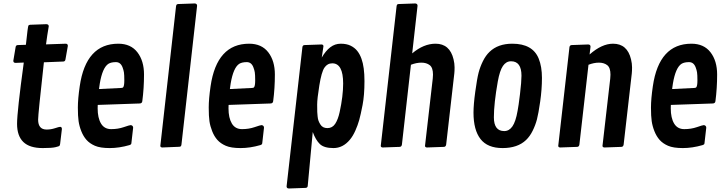

<svg xmlns="http://www.w3.org/2000/svg" viewBox="-20 -846 4186 1104"><path d="M128.9 -588.4Q140.1 -695.8 143.6 -699.5Q147 -703.1 153.8 -703.6L247.1 -707Q260.3 -706.1 260.3 -694.8Q251 -640.6 244.6 -590.8L358.4 -594.7Q370.1 -594.2 370.1 -582L356.4 -504.4Q354.5 -492.7 344.2 -492.2L232.4 -487.8Q199.2 -189 199.2 -158.2Q199.2 -101.1 248 -101.1Q272.9 -101.1 296.4 -108.9Q319.8 -116.7 325.7 -116.7Q335.9 -116.7 335.9 -104L325.7 -18.6Q324.7 -11.2 322 -7.8Q319.3 -4.4 298.1 0.5Q276.9 5.4 225.6 5.4Q150.4 5.4 114.3 -29.5Q78.1 -64.5 78.1 -133.8Q78.1 -203.1 116.7 -486.3L68.8 -484.4Q56.6 -484.9 56.6 -496.6L69.8 -575.2Q71.3 -586.4 82.5 -586.9Z M438.5 -350.6Q474.1 -594.7 660.2 -594.7Q731.9 -594.7 770 -545.4Q808.1 -496.1 808.1 -417.5Q808.1 -338.9 798.3 -264.6Q796.9 -251.5 783.2 -251L542 -242.7Q541.5 -235.4 541.5 -223.1Q541.5 -168 560.8 -135.7Q580.1 -103.5 619.1 -103.5Q658.2 -103.5 691.7 -115Q725.1 -126.5 731 -126.5Q736.8 -126.5 741.2 -122.6Q745.6 -118.7 745.6 -111.8L735.8 -25.9Q735.4 -18.6 733.2 -16.4Q731 -14.2 724.6 -11.7Q665.5 5.4 610.8 5.4Q556.2 5.4 525.9 -7.8Q495.6 -21 477.3 -41.7Q459 -62.5 447.5 -91.6Q436 -120.6 431.9 -149.2Q427.7 -177.7 427.7 -227.5Q427.7 -277.3 438.5 -350.6ZM553.7 -365.2 549.3 -334 676.8 -340.3Q685.1 -340.8 687.5 -343.3Q694.8 -350.6 694.8 -383.5Q694.8 -416.5 692.6 -429.9Q690.4 -443.4 685.1 -457.5Q673.8 -488.8 646.7 -488.8Q619.6 -488.8 604 -479.5Q569.3 -458 553.7 -365.2Z M1113.3 -813 1023.4 -15.1Q1022.5 -8.3 1020 -5.4Q1017.6 -2.4 1010.7 -2L912.6 2Q901.9 1 901.9 -7.3L992.2 -809.6Q993.2 -816.4 995.6 -819.3Q998 -822.3 1004.9 -822.8L1100.6 -826.2Q1113.3 -824.7 1113.3 -813Z M1190.9 -350.6Q1226.6 -594.7 1412.6 -594.7Q1484.4 -594.7 1522.5 -545.4Q1560.5 -496.1 1560.5 -417.5Q1560.5 -338.9 1550.8 -264.6Q1549.3 -251.5 1535.6 -251L1294.4 -242.7Q1293.9 -235.4 1293.9 -223.1Q1293.9 -168 1313.2 -135.7Q1332.5 -103.5 1371.6 -103.5Q1410.6 -103.5 1444.1 -115Q1477.5 -126.5 1483.4 -126.5Q1489.3 -126.5 1493.7 -122.6Q1498 -118.7 1498 -111.8L1488.3 -25.9Q1487.8 -18.6 1485.6 -16.4Q1483.4 -14.2 1477.1 -11.7Q1418 5.4 1363.3 5.4Q1308.6 5.4 1278.3 -7.8Q1248 -21 1229.7 -41.7Q1211.4 -62.5 1200 -91.6Q1188.5 -120.6 1184.3 -149.2Q1180.2 -177.7 1180.2 -227.5Q1180.2 -277.3 1190.9 -350.6ZM1306.2 -365.2 1301.8 -334 1429.2 -340.3Q1437.5 -340.8 1439.9 -343.3Q1447.3 -350.6 1447.3 -383.5Q1447.3 -416.5 1445.1 -429.9Q1442.9 -443.4 1437.5 -457.5Q1426.3 -488.8 1399.2 -488.8Q1372.1 -488.8 1356.4 -479.5Q1321.8 -458 1306.2 -365.2Z M1627.9 225.6 1718.8 -574.7Q1720.2 -586.4 1731 -586.9L1829.1 -590.3Q1839.8 -589.4 1839.8 -580.1L1830.1 -515.1Q1852.5 -553.7 1879.2 -574.2Q1905.8 -594.7 1939.2 -594.7Q1972.7 -594.7 1996.1 -583.3Q2019.5 -571.8 2034.4 -553Q2049.3 -534.2 2058.6 -507.8Q2075.7 -460.9 2075.7 -379.6Q2075.7 -298.3 2064.7 -241.7Q2053.7 -185.1 2045.4 -155.5Q2037.1 -126 2023.2 -94.7Q2009.3 -63.5 1991.7 -42.5Q1951.7 5.4 1897.5 5.4Q1843.3 5.4 1819.3 -17.6Q1795.4 -40.5 1778.3 -86.9L1749.5 222.2Q1749 233.9 1736.8 234.4L1641.1 237.8Q1627.9 237.3 1627.9 225.6ZM1953.1 -365.7Q1953.1 -481.9 1890.6 -481.9Q1862.3 -481.9 1845.5 -457Q1828.6 -432.1 1816.2 -355Q1803.7 -277.8 1803.7 -244.4Q1803.7 -210.9 1804.2 -201.9Q1804.7 -192.9 1806.2 -177.2Q1807.6 -161.6 1811.5 -151.4Q1815.4 -141.1 1821.8 -130.9Q1834.5 -109.4 1862.8 -109.4Q1891.1 -109.4 1907.5 -134.3Q1923.8 -159.2 1933.1 -202.1Q1953.1 -293.9 1953.1 -365.7Z M2380.9 -813 2350.1 -539.1Q2416 -594.7 2484.4 -594.7Q2566.4 -594.7 2587.9 -504.9Q2593.8 -480.5 2593.8 -458.7Q2593.8 -437 2592.3 -423.8L2545.4 -14.6Q2543.5 -2.4 2533.2 -1.5L2434.6 2Q2423.8 1 2423.8 -7.3L2468.3 -394Q2469.7 -406.7 2469.7 -417Q2469.7 -457 2450.9 -471.4Q2432.1 -485.8 2403.1 -485.8Q2374 -485.8 2342.8 -473.6L2291 -14.6Q2289.1 -2.4 2278.8 -1.5L2180.2 2Q2169.4 1 2169.4 -7.3L2260.3 -809.6Q2261.2 -816.4 2263.4 -819.3Q2265.6 -822.3 2272.5 -822.8L2368.2 -826.2Q2380.9 -824.7 2380.9 -813Z M2702.6 -198.2Q2702.6 -244.6 2712.9 -319.3Q2723.1 -394 2731.9 -428Q2740.7 -461.9 2756.8 -494.4Q2772.9 -526.9 2794.9 -547.9Q2843.3 -594.7 2925.8 -594.7Q3043 -594.7 3077.6 -508.8Q3096.2 -462.9 3096.2 -397.7Q3096.2 -332.5 3086.2 -262.7Q3076.2 -192.9 3067.4 -159.4Q3058.6 -126 3042.7 -94Q3026.9 -62 3004.9 -41Q2956.5 5.4 2869.9 5.4Q2783.2 5.4 2742.9 -46.6Q2702.6 -98.6 2702.6 -198.2ZM2956.1 -208.5Q2961.4 -234.4 2970 -305.4Q2978.5 -376.5 2978.5 -410.6Q2978.5 -493.7 2918.5 -493.7Q2890.1 -493.7 2871.8 -466.8Q2853.5 -439.9 2842.3 -377.4Q2819.8 -250.5 2819.8 -171.4Q2819.8 -92.3 2879.4 -92.3Q2907.7 -92.3 2926.5 -119.4Q2945.3 -146.5 2956.1 -208.5Z M3375.5 -577.6 3370.1 -532.7Q3440.4 -594.7 3504.9 -594.7Q3586.9 -594.7 3608.4 -504.9Q3614.3 -480.5 3614.3 -458.7Q3614.3 -437 3612.8 -423.8L3565.9 -14.6Q3564 -2.4 3553.7 -1.5L3455.1 2Q3444.3 1 3444.3 -7.3L3488.8 -394Q3490.2 -406.7 3490.2 -417Q3490.2 -457 3471.4 -471.4Q3452.6 -485.8 3423.8 -485.8Q3395 -485.8 3363.8 -473.6L3311.5 -14.6Q3309.6 -2.4 3299.3 -1.5L3200.7 2Q3189.9 1 3189.9 -7.3L3254.4 -575.2Q3256.3 -585.9 3266.6 -586.9L3362.3 -590.3Q3375.5 -589.8 3375.5 -577.6Z M3733.9 -350.6Q3769.5 -594.7 3955.6 -594.7Q4027.3 -594.7 4065.4 -545.4Q4103.5 -496.1 4103.5 -417.5Q4103.5 -338.9 4093.8 -264.6Q4092.3 -251.5 4078.6 -251L3837.4 -242.7Q3836.9 -235.4 3836.9 -223.1Q3836.9 -168 3856.2 -135.7Q3875.5 -103.5 3914.6 -103.5Q3953.6 -103.5 3987.1 -115Q4020.5 -126.5 4026.4 -126.5Q4032.2 -126.5 4036.6 -122.6Q4041 -118.7 4041 -111.8L4031.2 -25.9Q4030.8 -18.6 4028.6 -16.4Q4026.4 -14.2 4020 -11.7Q3960.9 5.4 3906.2 5.4Q3851.6 5.4 3821.3 -7.8Q3791 -21 3772.7 -41.7Q3754.4 -62.5 3742.9 -91.6Q3731.4 -120.6 3727.3 -149.2Q3723.1 -177.7 3723.1 -227.5Q3723.1 -277.3 3733.9 -350.6ZM3849.1 -365.2 3844.7 -334 3972.2 -340.3Q3980.5 -340.8 3982.9 -343.3Q3990.2 -350.6 3990.2 -383.5Q3990.2 -416.5 3988 -429.9Q3985.8 -443.4 3980.5 -457.5Q3969.2 -488.8 3942.1 -488.8Q3915 -488.8 3899.4 -479.5Q3864.7 -458 3849.1 -365.2Z"/></svg>

Font: Contrail One
Style: Regular
Weight: 400
Designer: Riccardo De Franceschi
Foundry: Sorkin Type Co.
Version: Version 1.003